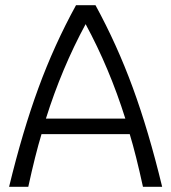

<svg xmlns="http://www.w3.org/2000/svg" viewBox="-20 -720 660 740"><path d="M480 -203H140Q116 -124 89 0H15Q67 -214 128 -380.5Q189 -547 273 -700H348Q431 -548 492 -381.5Q553 -215 605 0H531Q504 -124 480 -203ZM463 -263Q402 -457 310 -627Q218 -457 157 -263Z"/></svg>

Font: Krub
Style: Regular
Weight: 400
Designer: Ekaluck Peanpanawate
Foundry: Cadson Demak Co.,Ltd.
Version: Version 1.000; ttfautohint (v1.6)